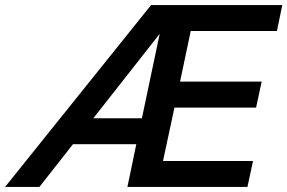

<svg xmlns="http://www.w3.org/2000/svg" viewBox="-46 -735 1130 755"><path d="M-26 0 548 -715H1064L1043 -613H704L662 -414H983L961 -312H640L595 -102H949L927 0H455L490 -168H241L109 0ZM321 -270H512L582 -602Z"/></svg>

Font: Wix Madefor Text SemiBold
Style: Italic
Weight: 600
Italic angle: -12°
Designer: Dalton Maag Ltd
Foundry: Dalton Maag Ltd
Version: Version 3.100